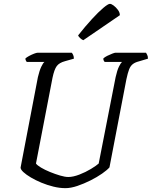

<svg xmlns="http://www.w3.org/2000/svg" viewBox="-20 -978 789 998"><path d="M320 0Q290 0 257.5 -8Q225 -16 195 -28.5Q165 -41 140.5 -55.5Q116 -70 101.5 -83.5Q87 -97 87 -107L177 -577Q185 -611 194.5 -631Q204 -651 211 -656H119Q118 -658 115 -662.5Q112 -667 112 -674Q118 -680 131 -687Q144 -694 157 -699Q170 -704 176 -704H353Q356 -701 360 -693Q364 -685 364 -673L318 -660Q288 -652 275 -634.5Q262 -617 253 -574L167 -128Q173 -119 193 -107Q213 -95 240 -84Q267 -73 292.5 -65.5Q318 -58 335 -58Q360 -58 392.5 -70.5Q425 -83 453 -100Q481 -117 493 -128L581 -577Q589 -613 598.5 -632Q608 -651 614 -656H524Q522 -658 519.5 -662.5Q517 -667 517 -674Q524 -681 537 -687.5Q550 -694 563 -699Q576 -704 580 -704H739Q741 -700 745 -693Q749 -686 749 -673L702 -659Q682 -654 670 -644.5Q658 -635 651 -617Q644 -599 637 -566L549 -108Q537 -94 510.5 -75.5Q484 -57 450 -40Q416 -23 382 -11.5Q348 0 320 0ZM413 -769Q405 -772 396.5 -780Q388 -788 386 -794Q424 -842 458 -879Q492 -916 517 -937Q542 -958 551 -958Q559 -958 571 -949Q583 -940 593 -926.5Q603 -913 603 -899Z"/></svg>

Font: Texturina Medium 12pt Light
Style: Italic
Weight: 300
Italic angle: -11°
Version: Version 1.002